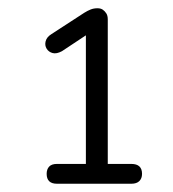

<svg xmlns="http://www.w3.org/2000/svg" viewBox="-20 -727 420 465"><path d="M118 -282Q93 -282 93 -306Q93 -317 99 -323.5Q105 -330 118 -330H188V-658H213L130 -603Q117 -596 107.5 -598.5Q98 -601 93 -609Q88 -617 90.5 -627Q93 -637 104 -644L184 -696Q192 -701 199.5 -704Q207 -707 216 -707Q224 -707 229 -703.5Q234 -700 237.5 -694.5Q241 -689 241 -680V-330H298Q324 -330 324 -306Q324 -295 317.5 -288.5Q311 -282 298 -282Z"/></svg>

Font: Nunito ExtraLight Light
Style: Regular
Weight: 300
Version: Version 3.602